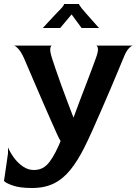

<svg xmlns="http://www.w3.org/2000/svg" viewBox="-105 -696 685 960"><path d="M55 244Q-5 244 -40 232Q-75 220 -85 209L-65 71V41Q-55 65 -36 91.5Q-17 118 9 136Q35 154 64 154Q89 154 108 144Q127 134 142.5 113.5Q158 93 173 64Q193 24 198 9Q192 1 179 -28Q166 -57 147.5 -98.5Q129 -140 109 -186.5Q89 -233 70 -277Q51 -321 36.5 -355Q22 -389 15 -405Q0 -438 -14.5 -453Q-29 -468 -36 -468H155Q149 -468 146.5 -454Q144 -440 155 -405Q161 -386 173 -351Q185 -316 200 -274Q215 -232 231.5 -189Q248 -146 262 -109H263Q277 -148 294 -192.5Q311 -237 327.5 -280Q344 -323 356.5 -356.5Q369 -390 375 -407Q387 -440 384.5 -454Q382 -468 375 -468H560Q553 -468 539.5 -454.5Q526 -441 513 -408Q505 -390 488.5 -349Q472 -308 449 -255Q426 -202 402 -146Q378 -90 355.5 -40.5Q333 9 317 41Q284 107 247.5 152.5Q211 198 165 221Q119 244 55 244ZM109 -556Q123 -571 140 -589.5Q157 -608 174 -626Q191 -644 202 -655Q210 -664 213 -669.5Q216 -675 216 -676H290Q290 -672 303 -655Q309 -648 324 -630.5Q339 -613 357 -593Q375 -573 390 -556H303L253 -624L196 -556Z"/></svg>

Font: Red Rose SemiBold
Style: Regular
Weight: 600
Designer: Jaikishan Patel
Version: Version 2.000